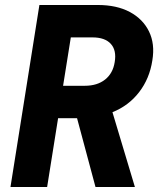

<svg xmlns="http://www.w3.org/2000/svg" viewBox="-20 -750 640 770"><path d="M22 0 138 -730H372Q448 -730 500.5 -702Q553 -674 577.5 -624Q602 -574 591 -508Q580 -435 538 -380.5Q496 -326 431 -300L521 0H363L289 -276H213L169 0ZM233 -406H320Q370 -406 401.5 -431Q433 -456 440 -501Q448 -548 424.5 -574Q401 -600 351 -600H264Z"/></svg>

Font: JetBrains Mono NL ExtraBold
Style: Italic
Weight: 800
Italic angle: -9°
Monospace: yes
Designer: Philipp Nurullin, Konstantin Bulenkov
Foundry: JetBrains
Version: Version 2.305; ttfautohint (v1.8.4.7-5d5b)